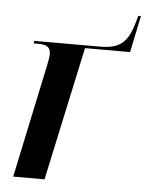

<svg xmlns="http://www.w3.org/2000/svg" viewBox="-50 -710 573 751"><g transform="rotate(5 236.5 -334.5)"><path d="M125 -449 30 0H153L266 -525H443L473 -669H463L454 -639C431 -558 397 -536 322 -536H66L64 -526H82C113 -526 131 -519 131 -489C131 -480 128 -464 125 -449Z"/></g></svg>

Font: Noto Serif Display SemiCondensed SemiBold
Style: Italic
Weight: 600
Width: 4
Italic angle: -12°
Designer: Monotype Design Team
Foundry: Monotype Imaging Inc.
Version: Version 2.009